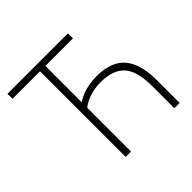

<svg xmlns="http://www.w3.org/2000/svg" viewBox="-174 -880 1056 1056"><g transform="rotate(-45 354.0 -352.5)"><path d="M232 0V-666H18V-705H488V-666H274V-383Q293 -397 318.5 -407Q344 -417 373 -422Q402 -427 432 -427Q507 -427 555.5 -400.5Q604 -374 628 -318Q652 -262 652 -176V0H611V-170Q611 -288 566.5 -338Q522 -388 424 -388Q382 -388 343 -376Q304 -364 274 -341V0Z"/></g></svg>

Font: Nunito Sans 10pt Condensed ExtraLight
Style: Regular
Weight: 250
Width: 3
Designer: Vernon Adams
Foundry: Vernon Adams
Version: Version 3.101;gftools[0.9.27]